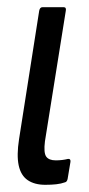

<svg xmlns="http://www.w3.org/2000/svg" viewBox="-20 -508 247 534"><path d="M106 6Q76 6 57 -7Q38 -20 32 -48Q26 -76 33 -121L89 -478Q91 -488 98 -488H157Q165 -488 163 -478L105 -115Q101 -83 108.5 -72.5Q116 -62 135 -62Q144 -62 152.5 -63Q161 -64 169 -66Q177 -67 176 -58L168 -10Q166 -2 161 -1Q150 3 136.5 4.5Q123 6 106 6Z"/></svg>

Font: Sofia Sans Extra Condensed Medium
Style: Italic
Weight: 500
Italic angle: -9°
Version: Version 4.100